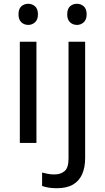

<svg xmlns="http://www.w3.org/2000/svg" viewBox="-20 -757 556 1017"><path d="M173 -536V0H85V-536ZM130 -737Q150 -737 165.5 -723.5Q181 -710 181 -681Q181 -653 165.5 -639Q150 -625 130 -625Q108 -625 93 -639Q78 -653 78 -681Q78 -710 93 -723.5Q108 -737 130 -737ZM280 240Q255 240 236 236.5Q217 233 203 228V157Q218 161 234 164Q250 167 269 167Q301 167 322 149.5Q343 132 343 83V-536H431V80Q431 130 415 166Q399 202 366 221Q333 240 280 240ZM336 -681Q336 -710 351 -723.5Q366 -737 388 -737Q408 -737 423.5 -723.5Q439 -710 439 -681Q439 -653 423.5 -639Q408 -625 388 -625Q366 -625 351 -639Q336 -653 336 -681Z"/></svg>

Font: Noto Sans New Tai Lue
Style: Regular
Weight: 400
Designer: Monotype Design Team
Foundry: Monotype Imaging Inc.
Version: Version 2.003